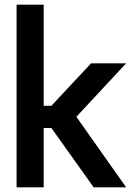

<svg xmlns="http://www.w3.org/2000/svg" viewBox="-20 -802 576 822"><path d="M51 0H167V-254H200L381 0H520L307 -302L520 -531H370L200 -349H167V-782H51Z"/></svg>

Font: Exo
Style: Demi Bold
Weight: 600
Designer: Natanael Gama
Version: Version 1.00